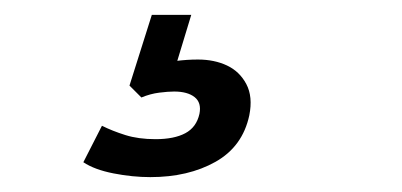

<svg xmlns="http://www.w3.org/2000/svg" viewBox="-20 -40 540 258"><path d="M182 198Q158 198 132.5 193Q107 188 92 178L117 129Q131 136 148.5 141.5Q166 147 189 147Q214 147 229 139Q244 131 248 113Q251 98 241.5 90.5Q232 83 214 83Q206 83 194 84.5Q182 86 170 91L154 75L184 -20H237L213 59L190 48Q201 44 216 42Q231 40 246 40Q268 40 285 48Q302 56 311 73Q320 90 315 115Q306 157 269.5 177.5Q233 198 182 198Z"/></svg>

Font: Nunito Sans 7pt SemiCondensed SemiBold
Style: Italic
Weight: 600
Width: 4
Italic angle: -9°
Designer: Vernon Adams
Foundry: Vernon Adams
Version: Version 3.101;gftools[0.9.27]